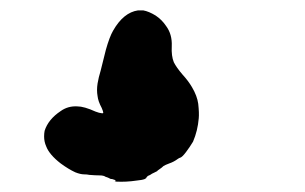

<svg xmlns="http://www.w3.org/2000/svg" viewBox="-20 -78 587 370"><path d="M246 -58Q251 -58 256 -58Q267 -56 280 -48Q292 -40 300 -28Q312 -12 311 11Q310 30 315 42Q320 52 332 66Q343 78 350 90Q360 107 362 122Q364 140 363 150Q361 174 352 195Q346 205 338.5 215Q331 225 327 226Q326 226 323 228Q315 234 306 237Q298 240 295 242Q292 245 287.5 248Q283 251 283 251.5Q283 252 282.5 252Q282 252 281.5 252.5Q281 253 276.5 255Q272 257 271 258Q270 259 265 261Q263 263 262.5 263.5Q262 264 262 265L259 267Q254 269 243 270Q223 273 204 272Q201 271 201 271Q203 270 203 270Q203 269 196 267Q193 267 192.5 266.5Q192 266 188.5 264.5Q185 263 184 263Q180 260 172 260Q164 260 152 259Q148 258 142 258Q135 258 125 254Q112 248 97 237Q75 220 69 204Q65 195 65 185Q65 179 66 174Q73 152 97 136Q111 126 129 127Q142 127 164 137Q172 140 175 140Q179 141 179 139Q179 137 176 130Q169 117 168 107Q166 96 168 83Q170 71 174 58Q177 46 184 18Q191 -7 198 -19Q218 -54 246 -58Z"/></svg>

Font: TT2020 Style B
Style: Italic
Weight: 400
Italic angle: -15°
Version: Version 0.2.000